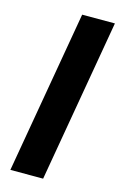

<svg xmlns="http://www.w3.org/2000/svg" viewBox="-112 -761 511 810"><g transform="rotate(15 144.0 -355.5)"><path d="M162.6 0H19.5L142.6 -710.9H285.6Z"/></g></svg>

Font: TypoPRO Roboto
Style: Bold Italic
Weight: 700
Italic angle: -12°
Designer: Google
Version: Version 2.136; 2016